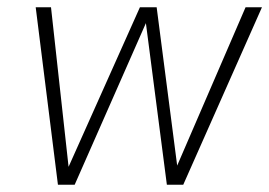

<svg xmlns="http://www.w3.org/2000/svg" viewBox="-20 -507 739 527"><path d="M139 0 78 -487H120L171 -24H157L364 -487H410L470 -24H454L654 -487H699L483 0H438L380 -447H382L185 0Z"/></svg>

Font: Nunito Sans 10pt Condensed ExtraLight
Style: Italic
Weight: 250
Width: 3
Italic angle: -9°
Designer: Vernon Adams
Foundry: Vernon Adams
Version: Version 3.101;gftools[0.9.27]